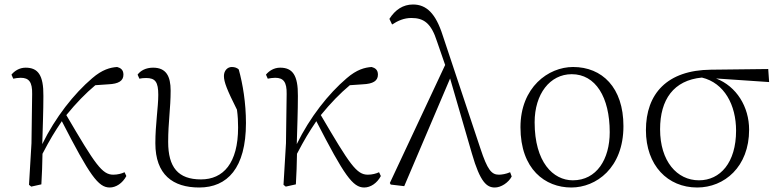

<svg xmlns="http://www.w3.org/2000/svg" viewBox="-20 -820 3462 854"><path d="M468 14C496 14 525 -5 542 -37L534 -54C522 -48 503 -43 484 -43C434 -43 404 -88 275 -308C319 -362 361 -405 404 -441L462 -445C507 -447 529 -460 529 -488C529 -510 516 -518 501 -522C471 -520 435 -511 390 -472C309 -403 226 -298 168 -179C170 -251 173 -326 173 -393C174 -486 149 -519 94 -519C66 -519 44 -504 31 -488L39 -470C49 -472 60 -474 72 -474C109 -474 124 -455 123 -402L120 -183L109 2L119 10L164 0C167 -45 168 -90 169 -136C203 -201 222 -232 255 -281C379 -40 417 14 468 14Z M866 14C991 14 1074 -72 1074 -273C1074 -362 1060 -446 1042 -511C1035 -518 1024 -522 1011 -522C991 -522 976 -505 976 -482C976 -455 990 -420 1034 -332C1038 -303 1039 -279 1039 -253C1039 -94 973 -22 874 -22C772 -22 728 -76 728 -189C728 -276 739 -338 739 -417C739 -481 719 -519 661 -519C629 -519 605 -506 592 -488L600 -470C608 -472 619 -473 630 -473C671 -473 684 -455 684 -398C684 -343 671 -267 671 -183C671 -43 749 14 866 14Z M1600 14C1628 14 1657 -5 1674 -37L1666 -54C1654 -48 1635 -43 1616 -43C1566 -43 1536 -88 1407 -308C1451 -362 1493 -405 1536 -441L1594 -445C1639 -447 1661 -460 1661 -488C1661 -510 1648 -518 1633 -522C1603 -520 1567 -511 1522 -472C1441 -403 1358 -298 1300 -179C1302 -251 1305 -326 1305 -393C1306 -486 1281 -519 1226 -519C1198 -519 1176 -504 1163 -488L1171 -470C1181 -472 1192 -474 1204 -474C1241 -474 1256 -455 1255 -402L1252 -183L1241 2L1251 10L1296 0C1299 -45 1300 -90 1301 -136C1335 -201 1354 -232 1387 -281C1511 -40 1549 14 1600 14Z M2181 14C2209 14 2242 -8 2256 -35L2249 -54C2231 -46 2211 -43 2199 -43C2166 -43 2148 -65 2117 -159L1949 -663C1918 -760 1877 -800 1817 -800C1773 -800 1738 -777 1712 -736L1724 -711C1750 -728 1777 -740 1810 -740C1865 -740 1898 -717 1924 -635L1960 -531L1714 -6L1718 1L1778 8L1982 -471L2079 -137C2116 -8 2146 14 2181 14Z M2521 14C2631 14 2753 -72 2753 -259C2753 -431 2658 -522 2529 -522C2419 -522 2295 -432 2295 -254C2295 -67 2405 14 2521 14ZM2528 -18C2440 -18 2358 -99 2358 -276C2358 -402 2426 -490 2523 -490C2629 -490 2692 -388 2692 -232C2692 -112 2634 -18 2528 -18Z M3081 14C3202 14 3312 -78 3312 -243C3312 -345 3256 -436 3165 -471L3401 -455L3397 -513L3142 -510C2947 -508 2853 -403 2853 -241C2853 -84 2950 14 3081 14ZM3102 -475C3202 -451 3254 -353 3254 -239C3254 -96 3183 -18 3089 -18C2991 -18 2916 -103 2916 -245C2916 -377 2976 -463 3102 -475Z"/></svg>

Font: Noto Serif TC ExtraLight
Style: Regular
Weight: 200
Designer: Ryoko NISHIZUKA 西塚涼子 (kana & ideographs); Frank Grießhammer (Latin, Greek & Cyrillic); Wenlong ZHANG 张文龙 (bopomofo); San
Foundry: Adobe
Version: Version 2.001;hotconv 1.1.0;makeotfexe 2.6.0